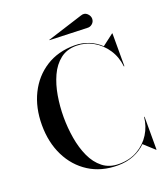

<svg xmlns="http://www.w3.org/2000/svg" viewBox="-164 -1033 1010 1158"><g transform="rotate(-20 341.0 -454.5)"><path d="M501.2 -832.6 262.2 -841 260.9 -843 491.2 -916Q515.2 -924.5 531.8 -909.1Q548.2 -893.8 548.2 -875Q548.2 -856.2 534.1 -843.6Q520 -830.9 501.2 -832.6ZM642.8 -211V0H640.2L574.1 -60.2Q541.2 -27.4 494.9 -8.7Q448.6 10 391.8 10Q286.2 10 208.1 -39.8Q129.9 -89.6 86.8 -176.6Q43.8 -263.5 43.8 -375Q43.8 -486.5 86.8 -573.4Q129.9 -660.4 208.1 -710.2Q286.2 -760 391.8 -760Q440.8 -760 483.1 -742.7Q525.5 -725.4 557.6 -694.6L630.2 -750H632.8V-539H629.4Q622.6 -601.6 590 -650.2Q557.4 -698.8 508.1 -726.4Q458.8 -754 401.8 -754Q340.2 -754 298.2 -720.9Q256.2 -687.9 231 -632.8Q205.8 -577.6 194.5 -510.4Q183.2 -443.2 183.2 -375Q183.2 -306.8 194.5 -239.6Q205.8 -172.4 231 -117.2Q256.2 -62.1 298.2 -29.1Q340.2 4 401.8 4Q470.4 4 521.8 -25.6Q573.2 -55.1 603.7 -104.1Q634.1 -153 639.8 -211Z"/></g></svg>

Font: Bodoni* 72 Medium
Style: Regular
Weight: 500
Version: Version 1.002; ttfautohint (v0.97) -l 8 -r 50 -G 200 -x 14 -